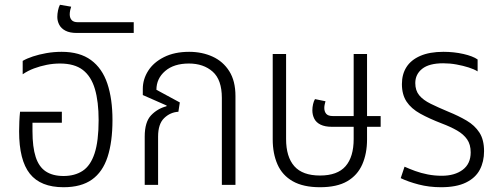

<svg xmlns="http://www.w3.org/2000/svg" viewBox="-20 -774 2088 804"><path d="M246 10Q150 10 105 -46.5Q60 -103 60 -224Q60 -243 61 -265.5Q62 -288 64 -306H239V-260H116V-225Q116 -158 129.5 -116.5Q143 -75 172 -56Q201 -37 246 -37Q293 -37 326 -58.5Q359 -80 376 -131.5Q393 -183 393 -271Q393 -348 377.5 -401Q362 -454 327 -481Q292 -508 231 -508Q203 -508 175.5 -502.5Q148 -497 122.5 -487.5Q97 -478 75 -463V-519Q92 -529 117.5 -537.5Q143 -546 174 -551.5Q205 -557 238 -557Q314 -557 361 -522.5Q408 -488 429.5 -424Q451 -360 451 -271Q451 -180 430.5 -117Q410 -54 365 -22Q320 10 246 10Z M301 -636Q272 -636 254 -645.5Q236 -655 228 -670.5Q220 -686 220 -703Q220 -716 223 -730.5Q226 -745 231 -754L278 -746Q276 -741 274 -731.5Q272 -722 272 -714Q272 -699 280 -690Q288 -681 306 -681H540V-636Z M586 0V-202Q586 -263 612.5 -291Q639 -319 677 -329L678 -332L578 -376V-402Q578 -442 600.5 -477.5Q623 -513 667 -535Q711 -557 772 -557Q826 -557 870 -537Q914 -517 940 -476Q966 -435 966 -372V0H909V-364Q909 -440 870.5 -474Q832 -508 771 -508Q708 -508 671.5 -476.5Q635 -445 635 -398L733 -345L727 -306Q693 -304 667.5 -279.5Q642 -255 642 -202V0Z M1320 10Q1250 10 1206 -15Q1162 -40 1142 -85.5Q1122 -131 1122 -190V-548H1178V-192Q1178 -117 1212.5 -78Q1247 -39 1320 -39Q1393 -39 1427 -78Q1461 -117 1461 -192V-548H1517V-190Q1517 -131 1497 -85.5Q1477 -40 1434 -15Q1391 10 1320 10ZM1370 -243Q1341 -243 1322.5 -252Q1304 -261 1296 -277Q1288 -293 1288 -312Q1288 -325 1291 -338Q1294 -351 1299 -359L1343 -350Q1342 -346 1340 -338Q1338 -330 1338 -322Q1338 -307 1346 -297.5Q1354 -288 1374 -288H1574V-243Z M1827 10Q1777 10 1733 -1.5Q1689 -13 1658 -28L1674 -76Q1694 -67 1718.5 -58Q1743 -49 1771.5 -43.5Q1800 -38 1830 -38Q1884 -38 1917.5 -63Q1951 -88 1951 -136Q1951 -169 1936 -190.5Q1921 -212 1894 -227.5Q1867 -243 1830 -257Q1778 -277 1740 -298Q1702 -319 1682.5 -348.5Q1663 -378 1663 -422Q1663 -463 1682 -493Q1701 -523 1740 -540Q1779 -557 1837 -557Q1881 -557 1920.5 -548Q1960 -539 1980 -525V-475Q1966 -484 1942.5 -491.5Q1919 -499 1891.5 -504Q1864 -509 1836 -509Q1777 -509 1748 -486Q1719 -463 1719 -426Q1719 -395 1735.5 -375Q1752 -355 1783.5 -339.5Q1815 -324 1858 -306Q1900 -289 1934 -269Q1968 -249 1987.5 -219Q2007 -189 2007 -141Q2007 -97 1989 -63Q1971 -29 1931 -9.5Q1891 10 1827 10Z"/></svg>

Font: Noto Sans Thai SemiCondensed Light
Style: Regular
Weight: 300
Width: 4
Designer: Monotype Design Team
Foundry: Monotype Imaging Inc.
Version: Version 2.001